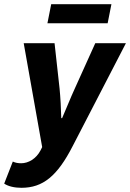

<svg xmlns="http://www.w3.org/2000/svg" viewBox="-51 -703 620 915"><path d="M51 192C153 192 222 137 296 -8L549 -497H403L305 -280C286 -239 264 -183 245 -140H241C240 -183 237 -240 233 -280L209 -497H62L150 -2L142 14C121 54 84 75 50 75C35 75 23 73 10 67L-31 172C-12 185 18 192 51 192ZM175 -592H462L480 -683H193Z"/></svg>

Font: Source Sans Pro
Style: Bold Italic
Weight: 700
Italic angle: -11°
Designer: Paul D. Hunt
Foundry: Adobe Systems Incorporated
Version: Version 3.006;hotconv 1.0.111;makeotfexe 2.5.65597